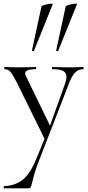

<svg xmlns="http://www.w3.org/2000/svg" viewBox="-22 -751 477 1046"><path d="M227 -10V18L69 -303Q46 -347 34 -360.5Q22 -374 3 -374Q1 -374 1 -380Q1 -386 3 -386L37 -385Q49 -384 70 -384L134 -385Q148 -386 173 -386Q175 -386 175 -380Q175 -374 173 -374Q115 -374 115 -351Q115 -345 120 -335L257 -53L232 -15L332 -294Q340 -318 340 -332Q340 -355 322 -364.5Q304 -374 263 -374Q261 -374 261 -380Q261 -386 263 -386Q290 -386 304 -385L364 -384L400 -385Q410 -386 431 -386Q434 -386 434 -380Q434 -374 431 -374Q406 -374 388 -356.5Q370 -339 354 -297L192 120Q166 186 153 244Q148 265 145 270Q142 275 130 275H0Q-2 275 -2 269Q-2 263 0 263Q58 261 99.5 230Q141 199 176 114ZM159 -472Q156 -472 153.5 -473.5Q151 -475 152 -476L204 -716Q205 -720 225 -725.5Q245 -731 257 -731Q266 -731 265 -727L163 -474Q163 -472 159 -472ZM291 -472Q288 -472 285.5 -473.5Q283 -475 284 -476L336 -716Q337 -720 357 -725.5Q377 -731 389 -731Q398 -731 397 -727L295 -474Q295 -472 291 -472Z"/></svg>

Font: Cormorant Infant
Style: Regular
Weight: 400
Designer: Christian Thalmann (Catharsis Fonts)
Foundry: Catharsis Fonts
Version: Version 4.000